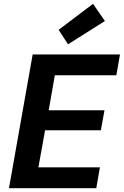

<svg xmlns="http://www.w3.org/2000/svg" viewBox="-20 -985 648 1005"><path d="M27 0 151 -700H608L589 -591H267L235 -408H527L508 -303H216L181 -109H503L484 0ZM336 -753 287 -829 467 -965 529 -875Z"/></svg>

Font: DM Sans 10pt
Style: Bold Italic
Weight: 700
Italic angle: -10°
Version: Version 4.004;gftools[0.9.30]